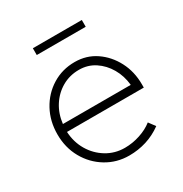

<svg xmlns="http://www.w3.org/2000/svg" viewBox="-157 -777 864 907"><g transform="rotate(-30 274.5 -323.5)"><path d="M290 10Q222 10 166 -24Q110 -58 77.5 -116Q45 -174 45 -246Q45 -318 76.5 -376Q108 -434 163 -468Q218 -502 286 -502Q350 -502 400 -468Q450 -434 479.5 -377.5Q509 -321 509 -252V-234H90Q93 -177 120 -131.5Q147 -86 191.5 -59Q236 -32 290 -32Q332 -32 373 -45.5Q414 -59 443 -82L469 -47Q429 -18 384 -4Q339 10 290 10ZM92 -276H462Q457 -327 433 -368.5Q409 -410 371 -435Q333 -460 285 -460Q234 -460 192.5 -436Q151 -412 124.5 -370.5Q98 -329 92 -276ZM148 -620V-657H415V-620Z"/></g></svg>

Font: Red Hat Display
Style: Regular
Weight: 300
Designer: Pentagram, MCKL
Foundry: Pentagram, MCKL
Version: Version 1.023